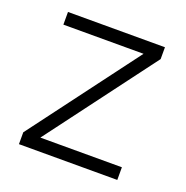

<svg xmlns="http://www.w3.org/2000/svg" viewBox="-94 -568 634 655"><g transform="rotate(20 222.5 -240.5)"><path d="M42 0V-43L336 -435H45V-481H397V-438L103 -46H399V0Z"/></g></svg>

Font: Red Hat Text Light
Style: Regular
Weight: 300
Designer: Pentagram, MCKL
Foundry: Pentagram, MCKL
Version: Version 1.023; ttfautohint (v1.8.3)